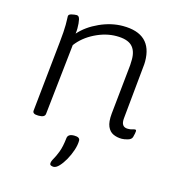

<svg xmlns="http://www.w3.org/2000/svg" viewBox="-111 -622 850 940"><g transform="rotate(15 313.5 -152.0)"><path d="M533 6Q509 6 489.5 -3Q470 -12 460 -35Q450 -58 454 -100L480 -353Q481 -369 481 -382Q481 -428 457 -450.5Q433 -473 379 -473Q325 -473 270.5 -446Q216 -419 183 -375L144 -16Q142 2 112 2H108Q79 2 81 -16L118 -373Q121 -401 122.5 -424.5Q124 -448 124 -462Q124 -479 123.5 -489Q123 -499 123 -505Q123 -515 138 -518.5Q153 -522 164 -522Q176 -522 180 -504.5Q184 -487 184 -460Q184 -447 182 -433Q219 -475 278.5 -502Q338 -529 397 -529Q546 -529 546 -389Q546 -375 544 -360L518 -95Q513 -49 549 -49Q563 -49 571.5 -52Q580 -55 585 -55Q591 -55 591 -48Q591 -45 589.5 -36Q588 -27 585 -17Q581 -4 563 1Q545 6 533 6ZM246 225Q240 225 233.5 222.5Q227 220 227 213Q227 202 236 187Q245 172 255.5 145Q266 118 271 72Q274 51 305 51Q334 51 334 69Q334 91 325 118Q316 145 302.5 169Q289 193 274 209Q259 225 246 225Z"/></g></svg>

Font: Asap Semi Expanded Semi Expanded Light
Style: Italic
Weight: 300
Width: 6
Italic angle: -6°
Designer: Pablo Cosgaya
Foundry: Omnibus-Type
Version: Version 3.001; ttfautohint (v1.8.4.7-5d5b)